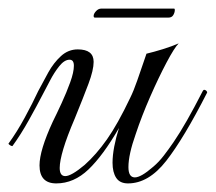

<svg xmlns="http://www.w3.org/2000/svg" viewBox="-22 -422 503 447"><path d="M109 5Q70 5 70 -37Q70 -72 101 -139Q110 -157 121.5 -182Q133 -207 141.5 -230.5Q150 -254 150 -269Q150 -283 140 -283Q128 -283 116 -268Q104 -253 94.5 -234.5Q85 -216 79 -205Q64 -176 45 -142Q26 -108 7 -82H6Q4 -82 0.5 -84.5Q-3 -87 -2 -88Q17 -114 35.5 -148Q54 -182 67 -210Q78 -231 90.5 -253.5Q103 -276 120 -291.5Q137 -307 159 -307Q196 -307 196 -278Q196 -259 184 -227Q172 -195 152 -146Q134 -104 125.5 -75.5Q117 -47 117 -31Q117 -12 130 -12Q144 -12 175 -38Q202 -62 227 -97.5Q252 -133 281 -194Q289 -210 297.5 -234.5Q306 -259 312.5 -278Q319 -297 319 -297Q336 -301 357 -307.5Q378 -314 394 -321Q384 -311 365.5 -276Q347 -241 327.5 -196.5Q308 -152 294 -110Q277 -62 277 -33Q277 -9 292 -9Q299 -9 309.5 -15Q320 -21 335 -34Q348 -45 359.5 -60Q371 -75 382 -91Q397 -113 413.5 -142Q430 -171 450 -210Q452 -213 453 -213Q456 -213 458.5 -210.5Q461 -208 460 -206Q406 -100 365 -47.5Q324 5 276 5Q257 5 248.5 -8Q240 -21 240 -43Q240 -60 244 -81Q248 -102 255 -124Q218 -60 184 -27.5Q150 5 109 5ZM199 -381Q196 -381 196 -385Q196 -390 201.5 -396Q207 -402 214 -402H383Q385 -402 385 -399Q385 -393 381.5 -387Q378 -381 370 -381Z"/></svg>

Font: Mea Culpa
Style: Regular
Weight: 400
Designer: Robert E. Leuschke
Foundry: Robert E. Leuschke
Version: Version 1.010; ttfautohint (v1.8.3)